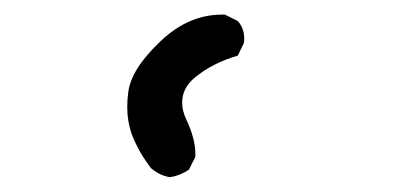

<svg xmlns="http://www.w3.org/2000/svg" viewBox="-20 -834 540 263"><path d="M247.6 -623.5Q247.6 -643.6 235.4 -669.9Q229.5 -682.1 229.5 -693.4Q229.5 -712.9 246.1 -727.1Q270.5 -747.6 305.7 -757.8L314 -774.9Q314.5 -777.8 314.5 -781.2Q314.5 -795.4 305.7 -805.2L288.1 -814Q286.1 -814 284.2 -814Q238.3 -814 200.2 -777.8Q160.2 -740.2 155.8 -708.5Q154.3 -697.8 154.3 -687.5Q154.3 -668 160.2 -650.9Q169.9 -625.5 187 -603.5Q199.2 -593.3 212.9 -591.3Q226.6 -593.3 238.8 -601.6L247.6 -619.1Q247.6 -621.6 247.6 -623.5Z"/></svg>

Font: Bakudai
Style: Light
Weight: 300
Version: Version 1.48